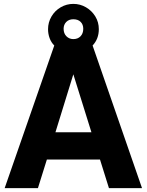

<svg xmlns="http://www.w3.org/2000/svg" viewBox="-20 -967 755 987"><path d="M259 -733Q243 -749 235 -771Q227 -793 227 -817Q227 -852 244.5 -882Q262 -912 292 -929.5Q322 -947 357 -947Q392 -947 422 -929.5Q452 -912 470 -882.5Q488 -853 488 -817Q488 -767 456 -733L710 0H540L494 -147H221L175 0H4ZM408 -819Q408 -841 394.5 -854.5Q381 -868 357 -868Q334 -868 320.5 -854Q307 -840 307 -819Q307 -795 321.5 -780.5Q336 -766 357 -766Q380 -766 394 -780.5Q408 -795 408 -819ZM357 -585 265 -287H450Z"/></svg>

Font: Open Sauce One ExtraBold
Style: Regular
Weight: 800
Designer: Alfredo Marco Pradil
Foundry: Creative Sauce Fz LLC
Version: Version 1.477